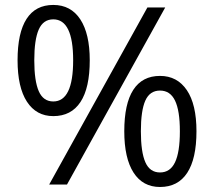

<svg xmlns="http://www.w3.org/2000/svg" viewBox="-20 -744 863 774"><path d="M118.2 -501Q118.2 -418 136.2 -376.5Q154.3 -335 194.8 -335Q274.9 -335 274.9 -501Q274.9 -666 194.8 -666Q154.3 -666 136.2 -625Q118.2 -584 118.2 -501ZM341.8 -501Q341.8 -389.6 304.4 -332.8Q267.1 -275.9 194.8 -275.9Q126.5 -275.9 88.6 -334Q50.8 -392.1 50.8 -501Q50.8 -611.8 87.2 -668Q123.5 -724.1 194.8 -724.1Q265.6 -724.1 303.7 -666Q341.8 -607.9 341.8 -501ZM547.9 -214.8Q547.9 -131.3 565.9 -90.1Q584 -48.8 625 -48.8Q666 -48.8 685.5 -89.6Q705.1 -130.4 705.1 -214.8Q705.1 -298.3 685.5 -338.6Q666 -378.9 625 -378.9Q584 -378.9 565.9 -338.6Q547.9 -298.3 547.9 -214.8ZM772 -214.8Q772 -104 734.6 -47.1Q697.3 9.8 625 9.8Q555.7 9.8 518.3 -48.3Q481 -106.4 481 -214.8Q481 -325.7 517.3 -381.8Q553.7 -438 625 -438Q694.3 -438 733.2 -380.6Q772 -323.2 772 -214.8ZM646 -713.9 250 0H178.2L574.2 -713.9Z"/></svg>

Font: f02265186
Style: Regular
Weight: 400
Foundry: Ascender Corporation
Version: Version 1.10